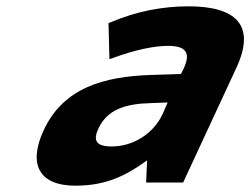

<svg xmlns="http://www.w3.org/2000/svg" viewBox="-20 -577 791 607"><path d="M331 -507 323 -504 326 -390 335 -393C408 -420 468 -432 512 -432C569 -432 584 -409 560 -359L552 -343L457 -340C307 -335 180 -299 118 -165C68 -57 104 10 218 10C264 10 303 3 338 -10C371 -22 405 -41 445 -70L442 0H559L727 -362C791 -499 724 -557 576 -557C493 -557 411 -541 331 -507ZM291 -170C319 -232 379 -249 456 -251L510 -253L494 -216C464 -153 400 -114 333 -114C285 -114 273 -132 291 -170Z"/></svg>

Font: Passageway
Style: BdSuIt
Weight: 700
Foundry: Ascender Corporation
Version: Version 1.11